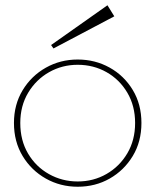

<svg xmlns="http://www.w3.org/2000/svg" viewBox="-20 -703 590 729"><path d="M275 6Q209 6 154 -25Q99 -56 66 -110.5Q33 -165 33 -236Q33 -306 66 -360.5Q99 -415 154 -446Q209 -477 275 -477Q341 -477 396 -446.5Q451 -416 484 -361.5Q517 -307 517 -236Q517 -165 484 -110.5Q451 -56 396.5 -25Q342 6 275 6ZM275 -14Q335 -14 384.5 -42.5Q434 -71 463.5 -121Q493 -171 493 -236Q493 -301 463.5 -351Q434 -401 384.5 -429Q335 -457 275 -457Q216 -457 166.5 -429Q117 -401 87 -351Q57 -301 57 -236Q57 -170 86.5 -120Q116 -70 166 -42Q216 -14 275 -14ZM183 -519 174 -532 388 -683 414 -641Z"/></svg>

Font: Lil Grotesk Thin
Style: Regular
Weight: 100
Designer: Bastien Sozeau
Foundry: NBR — Bastien Sozeau
Version: Version 3.003; ttfautohint (v1.8.4.7-5d5b);gftools[0.9.33]